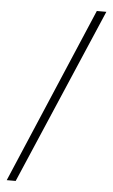

<svg xmlns="http://www.w3.org/2000/svg" viewBox="-60 -799 580 983"><g transform="rotate(5 230.0 -307.5)"><path d="M13 144 397 -759H446L59 144Z"/></g></svg>

Font: SUSE ExtraLight
Style: Regular
Weight: 250
Designer: Rene Bieder
Foundry: SUSE
Version: Version 1.000